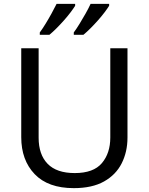

<svg xmlns="http://www.w3.org/2000/svg" viewBox="-20 -964 771 994"><path d="M640 -252Q640 -178 610 -118.5Q580 -59 518.5 -24.5Q457 10 362 10Q229 10 159.5 -62.5Q90 -135 90 -254V-714H180V-251Q180 -164 226.5 -116Q273 -68 367 -68Q464 -68 507.5 -119.5Q551 -171 551 -252V-714H640ZM545 -934Q537 -921 522 -901Q507 -881 487.5 -859Q468 -837 448.5 -817.5Q429 -798 412 -784H362V-796Q376 -815 392 -841Q408 -867 423.5 -894.5Q439 -922 449 -944H545ZM369 -934Q361 -921 346 -901Q331 -881 311.5 -859Q292 -837 272.5 -817.5Q253 -798 236 -784H186V-796Q200 -815 216 -841Q232 -867 247 -894.5Q262 -922 273 -944H369Z"/></svg>

Font: Noto Sans Ol Chiki
Style: Regular
Weight: 400
Designer: Monotype Design Team, Lewis McGuffie
Foundry: Monotype Imaging Inc.
Version: Version 2.003